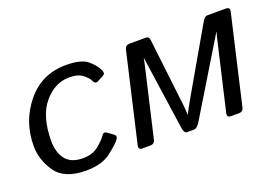

<svg xmlns="http://www.w3.org/2000/svg" viewBox="-80 -735 1355 957"><g transform="rotate(-20 597.5 -256.5)"><path d="M33.2 -196.3Q33.2 -325.7 113 -423.3Q192.9 -521 322.3 -521Q401.4 -521 435.1 -493.4Q468.8 -465.8 483.9 -432.6Q491.7 -415 477.1 -407.2L444.8 -390.1Q428.2 -381.3 418.9 -402.3Q412.1 -418 387.7 -437.7Q363.3 -457.5 315.9 -457.5Q239.7 -457.5 181.9 -389.2Q124 -320.8 124 -189Q124 -129.4 152.6 -92.3Q181.2 -55.2 244.6 -55.2Q294.9 -55.2 327.1 -81.3Q359.4 -107.4 373 -127.9Q384.3 -145 398.9 -134.8L429.7 -112.3Q443.8 -102.1 432.1 -85.4Q418 -65.9 370.1 -28.8Q322.3 8.3 238.3 8.3Q124 8.3 78.6 -56.9Q33.2 -122.1 33.2 -196.3Z M538.6 0Q516.6 0 521.5 -22L629.9 -490.7Q634.8 -512.7 656.7 -512.7H744.6Q759.8 -512.7 762.2 -493.7L799.8 -171.4Q800.8 -161.1 804.2 -133.8Q807.6 -106.4 807.6 -82H809.6Q821.3 -106.4 836.9 -133.8Q852.5 -161.1 858.4 -171.4L1044.4 -493.7Q1055.7 -512.7 1070.8 -512.7H1168.5Q1190.4 -512.7 1185.5 -490.7L1077.1 -22Q1072.3 0 1050.3 0H1008.3Q986.3 0 991.2 -22L1076.7 -390.6Q1080.1 -404.8 1084.5 -419.9H1083.5L846.7 -29.8Q828.6 0 813.5 0H775.4Q760.3 0 755.9 -29.8L699.7 -419.9H698.7Q696.3 -405.8 692.9 -390.6L607.4 -22Q602.5 0 580.6 0Z"/></g></svg>

Font: Istok Web
Style: BoldItalic
Weight: 700
Italic angle: -13°
Designer: Andrey V. Panov
Foundry: Andrey V. Panov
Version: Version 1.0.2g